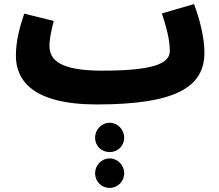

<svg xmlns="http://www.w3.org/2000/svg" viewBox="-20 -492 1077 943"><path d="M456 21C844 21 984 -65 984 -233C984 -311 959 -402 933 -472L775 -426C797 -360 814 -297 814 -241C814 -178 727 -145 482 -145C278 -145 223 -195 223 -267C223 -306 234 -349 244 -389L99 -425C82 -374 58 -298 58 -219C58 -96 142 21 456 21ZM519 255C558 255 590 225 590 184C590 145 558 111 519 111C478 111 447 145 447 184C447 225 478 255 519 255ZM519 431C558 431 590 399 590 359C590 320 558 286 519 286C478 286 447 320 447 359C447 399 478 431 519 431Z"/></svg>

Font: Noto Sans Arabic SemCond Blk
Style: Regular
Weight: 900
Width: 4
Designer: Monotype Design Team, Nadine Chahine, Nizar Qandah and Khaled Hosny
Foundry: Monotype Imaging Inc.
Version: Version 2.012